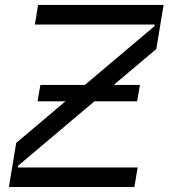

<svg xmlns="http://www.w3.org/2000/svg" viewBox="-20 -747 674 767"><path d="M132.1 -727.3 119.3 -649.1H598L596.6 -642L318.9 -407.7H141.3L130 -342.3H241.5L44.7 -176.1L15.6 0H517L529.8 -78.1H51.1L52.6 -85.2L357.2 -342.3H527.7L539.1 -407.7H434.3L604.4 -551.1L633.5 -727.3Z"/></svg>

Font: Riot Sans 2.0
Style: Italic
Weight: 400
Italic angle: -9.39999°
Designer: Rasmus Andersson
Foundry: rsms
Version: Version 3.006;hotconv 1.0.109;makeotfexe 2.5.65596